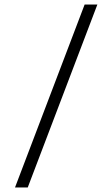

<svg xmlns="http://www.w3.org/2000/svg" viewBox="-20 -772 471 844"><path d="M408 -752 102 52H46L352 -752Z"/></svg>

Font: Pathway Extreme 8pt Thin 12pt
Style: Italic
Weight: 100
Italic angle: -8°
Version: Version 1.001;gftools[0.9.26]